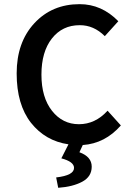

<svg xmlns="http://www.w3.org/2000/svg" viewBox="-20 -686 640 923"><path d="M259.8 216.8 250 167Q335.9 157.2 335.9 121.1Q335.9 91.3 274.9 75.2L309.1 7.8Q198.2 -8.3 128.9 -95.7Q60.1 -183.6 60.1 -333Q60.1 -482.4 145 -574.2Q230 -666 362.8 -666Q468.8 -666 548.8 -584L483.9 -512.2Q430.7 -565.4 362.8 -564.9Q279.8 -564.9 229.5 -501Q179.2 -437 179.2 -327.1Q179.2 -217.8 230 -153.3Q280.8 -88.9 359.4 -88.9Q438 -88.9 497.1 -153.8L561 -83Q484.9 3.9 377.9 11.2L361.8 45.9Q420.9 67.4 420.9 115.2Q420.9 163.1 375.5 187.5Q330.1 211.9 259.8 216.8Z"/></svg>

Font: SourceCodePro-Semibold
Style: Regular
Weight: 600
Monospace: yes
Designer: Paul D. Hunt
Foundry: Adobe Systems Incorporated
Version: Version 1.009;PS 1.000;hotconv 1.0.70;makeotf.lib2.5.5900